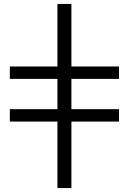

<svg xmlns="http://www.w3.org/2000/svg" viewBox="-20 -762 655 976"><path d="M272 194V-144H30V-207H272V-361H30V-424H272V-742H343V-424H585V-361H343V-207H585V-144H343V194Z"/></svg>

Font: Montserrat
Style: Regular
Weight: 400
Designer: Julieta Ulanovsky
Foundry: Julieta Ulanovsky
Version: Version 9.000; ttfautohint (v1.8.4.7-5d5b)